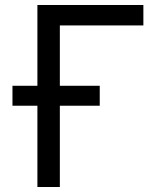

<svg xmlns="http://www.w3.org/2000/svg" viewBox="-20 -750 640 770"><path d="M30 -326V-406H380V-326ZM130 0V-730H555V-648H220V0Z"/></svg>

Font: Pitagon Sans Mono
Style: Regular
Weight: 400
Monospace: yes
Designer: Travis Tran
Foundry: Pitagon
Version: Version 1.001;gftools[0.9.26]